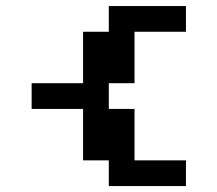

<svg xmlns="http://www.w3.org/2000/svg" viewBox="-20 -628 734 648"><path d="M607.6 -607.6V-520.8H434V-347.2H347.2V-260.4H434V-86.8H607.6V0H347.2V-86.8H260.4V-260.4H86.8V-347.2H260.4V-520.8H347.2V-607.6Z"/></svg>

Font: 8-bit Operator+ 8
Style: Bold
Weight: 700
Designer: GrandChaos9000
Version: Version 1.3.0 - August 1, 2014